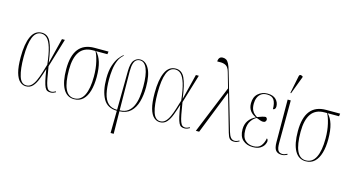

<svg xmlns="http://www.w3.org/2000/svg" viewBox="-104 -1236 3489 1908"><g transform="rotate(15 1640.5 -282.5)"><path d="M178 10Q144 10 115.5 -15.5Q87 -41 70.5 -99.5Q54 -158 54 -257Q54 -394 89 -470Q124 -546 196 -546Q258 -546 288.5 -482.5Q319 -419 338 -275H339L404 -536H434L345 -241Q357 -165 366 -118Q375 -71 384.5 -46.5Q394 -22 406 -13Q418 -4 434 -4Q445 -4 457.5 -8.5Q470 -13 480 -19L484 -11Q472 -4 459 1Q446 6 430 6Q411 6 397 -0.5Q383 -7 372.5 -28Q362 -49 352 -91.5Q342 -134 331 -207H330Q313 -152 294.5 -102Q276 -52 249 -21Q222 10 178 10ZM179 0Q210 0 232 -21.5Q254 -43 270.5 -79.5Q287 -116 301 -161Q315 -206 329 -253Q317 -362 298 -423.5Q279 -485 253.5 -510.5Q228 -536 194 -536Q136 -536 109 -468Q82 -400 82 -266Q82 -143 104 -71.5Q126 0 179 0Z M673 10Q599 10 560.5 -59.5Q522 -129 522 -260Q522 -536 739 -536H883L879 -508H762Q798 -473 816.5 -412Q835 -351 835 -260Q835 -179 817.5 -118.5Q800 -58 764.5 -24Q729 10 673 10ZM672 1Q740 1 773.5 -66.5Q807 -134 807 -259Q807 -342 791 -409Q775 -476 756 -508H731Q638 -508 594 -445Q550 -382 550 -260Q550 1 672 1Z M1112 240 1115 11Q1016 10 973.5 -67Q931 -144 931 -273Q931 -352 949 -406.5Q967 -461 991.5 -493.5Q1016 -526 1037 -540L1041 -536Q1006 -508 988.5 -464Q971 -420 965 -370Q959 -320 959 -273Q959 -188 973 -126.5Q987 -65 1021 -32Q1055 1 1115 1L1119 -398Q1120 -480 1146 -511Q1172 -542 1209 -542Q1265 -542 1300 -478.5Q1335 -415 1335 -290Q1335 -208 1316 -140.5Q1297 -73 1254.5 -33Q1212 7 1141 9L1144 240ZM1137 -398 1141 -1Q1192 -2 1224 -25.5Q1256 -49 1274.5 -89.5Q1293 -130 1300 -181.5Q1307 -233 1307 -290Q1307 -409 1281.5 -471Q1256 -533 1209 -533Q1188 -533 1171.5 -521.5Q1155 -510 1146 -481Q1137 -452 1137 -398Z M1556 10Q1522 10 1493.5 -15.5Q1465 -41 1448.5 -99.5Q1432 -158 1432 -257Q1432 -394 1467 -470Q1502 -546 1574 -546Q1636 -546 1666.5 -482.5Q1697 -419 1716 -275H1717L1782 -536H1812L1723 -241Q1735 -165 1744 -118Q1753 -71 1762.5 -46.5Q1772 -22 1784 -13Q1796 -4 1812 -4Q1823 -4 1835.5 -8.5Q1848 -13 1858 -19L1862 -11Q1850 -4 1837 1Q1824 6 1808 6Q1789 6 1775 -0.5Q1761 -7 1750.5 -28Q1740 -49 1730 -91.5Q1720 -134 1709 -207H1708Q1691 -152 1672.5 -102Q1654 -52 1627 -21Q1600 10 1556 10ZM1557 0Q1588 0 1610 -21.5Q1632 -43 1648.5 -79.5Q1665 -116 1679 -161Q1693 -206 1707 -253Q1695 -362 1676 -423.5Q1657 -485 1631.5 -510.5Q1606 -536 1572 -536Q1514 -536 1487 -468Q1460 -400 1460 -266Q1460 -143 1482 -71.5Q1504 0 1557 0Z M1925 0 2125 -490 2080 -647Q2073 -674 2060 -691.5Q2047 -709 2022 -716.5Q1997 -724 1952 -721Q1952 -744 1963 -758Q1974 -772 1997 -772Q2017 -772 2032 -763Q2047 -754 2060 -729.5Q2073 -705 2086 -658L2255 -79Q2266 -41 2281.5 -22.5Q2297 -4 2322 -4Q2336 -4 2349.5 -10Q2363 -16 2368 -19L2372 -11Q2360 -4 2347 1Q2334 6 2317 6Q2286 6 2271.5 -10.5Q2257 -27 2246 -67L2138 -443H2134L1959 0Z M2511 10Q2449 10 2409 -26Q2369 -62 2369 -135Q2369 -187 2394.5 -224.5Q2420 -262 2465 -282V-285Q2428 -300 2405.5 -330.5Q2383 -361 2383 -407Q2383 -472 2423 -507Q2463 -542 2518 -542Q2577 -542 2606.5 -512Q2636 -482 2636 -440Q2636 -425 2629 -415.5Q2622 -406 2609 -406Q2609 -468 2588.5 -500Q2568 -532 2516 -532Q2479 -532 2456 -515Q2433 -498 2422 -470.5Q2411 -443 2411 -411Q2411 -369 2423 -344.5Q2435 -320 2450.5 -308Q2466 -296 2476 -289Q2503 -300 2526 -306.5Q2549 -313 2563 -313Q2568 -309 2572.5 -303.5Q2577 -298 2577 -288Q2577 -278 2569.5 -269Q2562 -260 2546 -260Q2533 -260 2518 -265Q2503 -270 2477 -280Q2447 -267 2422 -230.5Q2397 -194 2397 -136Q2397 -63 2430.5 -31.5Q2464 0 2515 0Q2568 0 2593 -31.5Q2618 -63 2626 -110Q2639 -104 2639 -83Q2639 -70 2628 -48Q2617 -26 2589 -8Q2561 10 2511 10Z M2809 10Q2768 10 2748 -14.5Q2728 -39 2728 -99L2726 -536H2758L2756 -96Q2756 -72 2759.5 -50Q2763 -28 2776 -14Q2789 0 2817 0Q2826 0 2837 -3.5Q2848 -7 2863 -15L2867 -7Q2855 0 2840 5Q2825 10 2809 10ZM2742 -605 2735 -608 2771 -787Q2775 -805 2786.5 -805Q2798 -805 2811 -796V-788Z M3056 10Q2982 10 2943.5 -59.5Q2905 -129 2905 -260Q2905 -536 3122 -536H3266L3262 -508H3145Q3181 -473 3199.5 -412Q3218 -351 3218 -260Q3218 -179 3200.5 -118.5Q3183 -58 3147.5 -24Q3112 10 3056 10ZM3055 1Q3123 1 3156.5 -66.5Q3190 -134 3190 -259Q3190 -342 3174 -409Q3158 -476 3139 -508H3114Q3021 -508 2977 -445Q2933 -382 2933 -260Q2933 1 3055 1Z"/></g></svg>

Font: Noto Serif Display ExtraCondensed Thin
Style: Regular
Weight: 100
Width: 2
Designer: Monotype Design Team
Foundry: Monotype Imaging Inc.
Version: Version 2.009